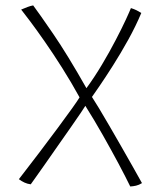

<svg xmlns="http://www.w3.org/2000/svg" viewBox="-20 -684 596 712"><path d="M275 -323Q244.5 -378.5 211 -431.5Q177.5 -484.5 146.5 -529Q115.5 -573.5 92 -604.8Q68.5 -636 58.5 -648.5Q71.5 -654 82 -658Q92.5 -662 103 -664Q124 -636 177 -558.8Q230 -481.5 300.5 -357Q330.5 -398 358.5 -445Q386.5 -492 409.2 -535.8Q432 -579.5 446.8 -611.5Q461.5 -643.5 465.5 -654Q477 -650.5 486.5 -645.8Q496 -641 504 -636Q484 -588 455.8 -537Q427.5 -486 398.8 -440.8Q370 -395.5 348.5 -364.2Q327 -333 321 -324.5Q330 -311 347 -282.8Q364 -254.5 385.5 -217.5Q407 -180.5 429.5 -141.2Q452 -102 472.2 -66.2Q492.5 -30.5 506.5 -5Q495.5 2 484.5 4.5Q473.5 7 463 7.5Q446.5 -26.5 419.8 -76.8Q393 -127 361 -183.5Q329 -240 296.5 -291.5Q295 -288.5 280.2 -266.5Q265.5 -244.5 242.8 -212.2Q220 -180 195 -144Q170 -108 147.5 -76Q125 -44 110.2 -23.2Q95.5 -2.5 94 -0.5Q81.5 -2 70.8 -7Q60 -12 50 -19.5Q87 -67 124.2 -116.2Q161.5 -165.5 193.5 -208.5Q225.5 -251.5 247.2 -282Q269 -312.5 275 -323Z"/></svg>

Font: Grandstander Thin
Style: Regular
Weight: 100
Designer: Tyler Finck
Foundry: Etcetera Type Co
Version: Version 1.200; ttfautohint (v1.8.3)